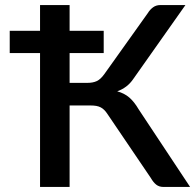

<svg xmlns="http://www.w3.org/2000/svg" viewBox="-20 -740 776 760"><path d="M732.5 0H627Q610 0 598.5 -9Q587 -18 577 -35.5L406.5 -287Q400 -297 393.5 -303.8Q387 -310.5 379 -314.8Q371 -319 361 -320.8Q351 -322.5 338.5 -322.5H255.5V0H138.5V-530H18.5V-618H138.5V-720H255.5V-618H390.5V-530H255.5V-412H326Q348 -412 363 -419Q378 -426 392.5 -446L565 -688Q573.5 -702 585.8 -711Q598 -720 615 -720H714L508 -428Q495.5 -409.5 479.5 -397.5Q463.5 -385.5 444 -378.5Q472 -371 491.8 -354Q511.5 -337 529 -307Z"/></svg>

Font: Lato SemiBold
Style: Regular
Weight: 600
Designer: Lukasz Dziedzic with Adam Twardoch and Botio Nikoltchev
Foundry: tyPoland Lukasz Dziedzic
Version: Version 2.015; 2015-08-06; http://www.latofonts.com/